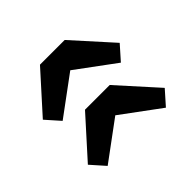

<svg xmlns="http://www.w3.org/2000/svg" viewBox="-101 -653 802 802"><g transform="rotate(45 300.0 -252.0)"><path d="M213 -25 42 -179V-325L213 -479L275 -424L148 -252L275 -80ZM479 -25 308 -179V-325L479 -479L541 -424L414 -252L541 -80Z"/></g></svg>

Font: TypoPRO Source Code Pro
Style: Bold
Weight: 700
Monospace: yes
Designer: Paul D. Hunt, Teo Tuominen
Foundry: Adobe Systems Incorporated
Version: Version 2.010;PS 1.0;hotconv 1.0.84;makeotf.lib2.5.63406